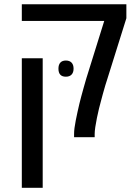

<svg xmlns="http://www.w3.org/2000/svg" viewBox="-20 -651 646 911"><path d="M331.5 0Q331.5 -3.9 331.5 -7.8Q331.5 -11.7 331.5 -15.6Q331.5 -40 339.4 -79.3Q347.2 -118.7 356.9 -159.7Q359.9 -171.4 365 -191.4Q370.1 -211.4 376.7 -234.1Q383.3 -256.8 389.2 -277.8L474.6 -551.8H83.5V-630.9H579.6V-564.5L489.3 -276.4Q485.8 -266.6 479.7 -246.1Q473.6 -225.6 467.8 -204.3Q461.9 -183.1 458.5 -169.4Q454.6 -156.7 449.7 -135.7Q444.8 -114.7 439.9 -91.6Q435.1 -68.4 432.1 -47.9Q429.2 -27.3 429.2 -15.6V0ZM83.5 240.2V-374.5H182.6V240.2ZM292.5 -287.1Q257.3 -287.1 257.3 -325.2Q257.3 -344.2 266.4 -354Q275.4 -363.8 292.5 -363.8Q310.1 -363.8 319.6 -353.8Q329.1 -343.8 329.1 -325.2Q329.1 -307.1 319.6 -297.1Q310.1 -287.1 292.5 -287.1Z"/></svg>

Font: Open Sans Medium
Style: Regular
Weight: 500
Designer: Monotype Design Team
Foundry: Monotype Imaging Inc.
Version: Version 3.000